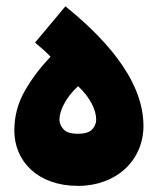

<svg xmlns="http://www.w3.org/2000/svg" viewBox="-20 -590 505 615"><path d="M230 5.4C353.5 5.4 439.5 -77.1 439.5 -186.5C439.5 -342.3 301.3 -479 189.5 -569.8L92.3 -453.6C109.4 -439.5 127.9 -423.3 142.1 -408.2C108.4 -373.5 81.1 -336.9 59.1 -298.3C37.1 -259.8 25.9 -217.3 25.9 -171.9C25.9 -74.2 100.1 5.4 230 5.4ZM230 -161.6C207 -161.6 191.4 -166.5 183.1 -176.3C174.8 -185.5 170.4 -195.8 170.4 -207C170.4 -234.4 189.5 -276.4 230 -314C270.5 -276.4 288.1 -235.8 288.1 -207C288.1 -195.8 284.2 -185.5 275.9 -176.3C267.6 -166.5 252 -161.6 230 -161.6Z"/></svg>

Font: Estedad ExtraBold
Style: Regular
Weight: 800
Designer: Amin Abedi
Version: Version 7.3